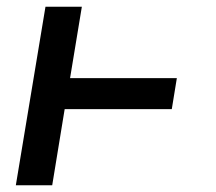

<svg xmlns="http://www.w3.org/2000/svg" viewBox="-20 -550 640 570"><path d="M27 0 115 -530H223L188 -318H505L490 -226H172L135 0Z"/></svg>

Font: Iosevka Curly SmBdEx
Style: Italic
Weight: 600
Width: 7
Italic angle: -9°
Monospace: yes
Designer: Belleve Invis
Foundry: Belleve Invis
Version: Version 11.1.0; ttfautohint (v1.8.3)